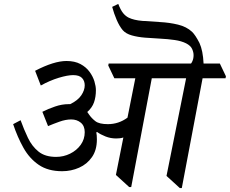

<svg xmlns="http://www.w3.org/2000/svg" viewBox="-20 -944 1172 979"><path d="M297 -71Q225 -71 177.5 -103.5Q130 -136 99.5 -190.5Q69 -245 47 -311L85 -331Q102 -284 122.5 -241Q143 -198 176.5 -171Q210 -144 266 -144Q304 -144 337.5 -160.5Q371 -177 391.5 -205.5Q412 -234 412 -270Q412 -302 392 -318.5Q372 -335 343 -335Q315 -335 283 -323.5Q251 -312 225 -301L196 -374Q226 -389 261 -401Q296 -413 330 -413H338Q377 -432 394.5 -458Q412 -484 412 -509Q412 -532 398 -546.5Q384 -561 353 -561Q325 -561 280 -547.5Q235 -534 188 -508L159 -583Q255 -633 319 -633Q361 -633 390 -617.5Q419 -602 436.5 -578Q454 -554 461.5 -529Q469 -504 469 -484Q469 -450 459.5 -422.5Q450 -395 425 -373Q429 -368 434 -360Q447 -341 466.5 -326Q486 -311 530 -311Q585 -311 630 -344L670 -545H563L532 -610L534 -620H954Q958 -625 961 -632Q967 -645 967 -663Q967 -678 959.5 -694.5Q952 -711 929 -723Q905 -735 870.5 -740Q836 -745 796.5 -747Q757 -749 719.5 -752Q682 -755 652 -763.5Q622 -772 606 -790Q589 -810 575 -842.5Q561 -875 552 -909L583 -924Q595 -893 607.5 -877.5Q620 -862 636 -854Q663 -841 705.5 -837.5Q748 -834 796 -831.5Q844 -829 887.5 -818.5Q931 -808 959 -782Q976 -766 997 -725Q1015 -686 1018 -620H1101L1132 -555L1130 -545H1013L907 15H897L829 -47L929 -545H754L649 10H639L571 -52L609 -243Q600 -240 591 -239Q582 -238 572 -238Q544 -238 518.5 -248Q493 -258 475 -271L471 -269Q474 -256 474 -233Q474 -179 449 -143Q424 -107 383.5 -89Q343 -71 297 -71Z"/></svg>

Font: Tiro Devanagari Sanskrit
Style: Italic
Weight: 400
Italic angle: -11°
Designer: Devanagari: John Hudson & Fiona Ross, assisted by Paul Hanslow. Latin: John Hudson with Paul Hanslow, assisted by Kaja S
Foundry: Tiro Typeworks Ltd.
Version: Version 1.52